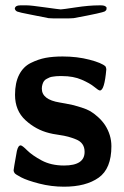

<svg xmlns="http://www.w3.org/2000/svg" viewBox="-20 -686 462 717"><path d="M43 -122.1Q47.9 -143.1 57.1 -143.1Q63 -143.1 81.5 -124.5Q100.1 -106 135.5 -86.9Q170.9 -67.9 219.2 -67.9Q296.4 -67.9 295.9 -119.1Q295.9 -136.2 287.8 -147.7Q279.8 -159.2 263.9 -165.5Q248 -171.9 234.6 -175.5Q221.2 -179.2 198 -182.6Q174.8 -186 164.1 -189Q114.3 -201.2 75.2 -237.1Q36.1 -272.9 36.1 -332Q36.1 -377 51.5 -407Q66.9 -437 95 -450.9Q123 -464.8 150.6 -470Q178.2 -475.1 213.9 -475.1Q268.1 -475.1 314 -463.1Q359.9 -451.2 374 -438Q377 -432.1 377 -426.8Q370.1 -347.7 353 -348.1Q348.1 -348.1 332 -361.6Q315.9 -375 284.9 -388.4Q253.9 -401.9 211.9 -401.9Q210.9 -401.9 202.4 -401.9Q193.8 -401.9 189.9 -401.4Q186 -400.9 178 -399.9Q169.9 -398.9 165.5 -397Q161.1 -395 154.5 -391.6Q147.9 -388.2 144.5 -383.5Q141.1 -378.9 138.7 -371.3Q136.2 -363.8 136.2 -355Q136.2 -314 203.1 -303.2Q205.1 -303.2 226.1 -299.1Q247.1 -294.9 255.6 -293Q264.2 -291 284.7 -284.4Q305.2 -277.8 317.6 -270.5Q330.1 -263.2 345.5 -249.5Q360.8 -235.8 372.1 -219.2Q396 -182.1 396 -140.1Q396 -56.2 348.4 -22.5Q300.8 11.2 219.2 11.2Q171.4 11.2 126.2 -0.5Q81.1 -12.2 59.1 -23.7Q37.1 -35.2 34.2 -40Q30.8 -45.9 30.8 -50Q30.8 -54.2 43 -122.1ZM35.2 -653.8Q37.1 -666 55.2 -666H81.1Q95.2 -666 148.7 -658.4Q202.1 -650.9 207 -650.9Q212.9 -650.9 262.5 -658.4Q312 -666 350.1 -666H357.9Q373 -666 377.9 -658.2V-653.8L377 -648.9Q374 -645 370.6 -643.1Q367.2 -641.1 340.1 -635Q313 -628.9 254.9 -618.2L234.9 -617.2H181.2L161.1 -618.2Q132.3 -624 92.8 -631.8Q51.8 -639.6 44.4 -642.8Q37.1 -646 35.2 -653.8Z"/></svg>

Font: CMU Sans Serif
Style: Bold
Weight: 700
Version: Version 0.7.0